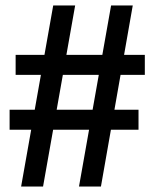

<svg xmlns="http://www.w3.org/2000/svg" viewBox="-20 -680 563 700"><path d="M268 0 385 -660H464L348 0ZM15 -207V-280H485V-207ZM57 0 174 -660H254L137 0ZM37 -407V-480H508V-407Z"/></svg>

Font: Bricolage Grotesque 72pt SemiCondensed
Style: Regular
Weight: 400
Width: 4
Designer: Mathieu Triay
Foundry: Atelier Triay
Version: Version 1.001;gftools[0.9.33.dev8+g029e19f]